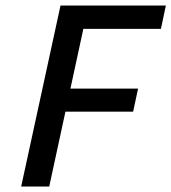

<svg xmlns="http://www.w3.org/2000/svg" viewBox="-20 -678 623 698"><path d="M57 0 200 -658H583L565 -573H283L159 0ZM148 -272 166 -356H482L464 -272Z"/></svg>

Font: Ysabeau Office SemiBold
Style: Italic
Weight: 600
Italic angle: -12°
Designer: Christian Thalmann (Catharsis Fonts)
Version: Version 2.001;gftools[0.9.30]; featfreeze: tnum,lnum,ss02